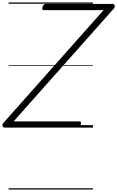

<svg xmlns="http://www.w3.org/2000/svg" viewBox="-70 -1030 946 1550"><path d="M-35 0Q-42 0 -46 -6Q-50 -12 -50 -20.5Q-50 -29 -44 -36L766 -948H285Q275 -948 272 -954Q269 -960 273 -973Q277 -986 283.5 -992Q290 -998 299 -998H841Q852 -998 855.5 -985Q859 -972 849 -961L40 -50H570Q581 -50 583 -44Q585 -38 582 -25Q579 -12 572.5 -6Q566 0 556 0ZM0 490H680V500H0ZM0 -20H680V0H0ZM0 -505H680V-500H0ZM0 -1010H680V-1000H0Z"/></svg>

Font: Playwrite AU TAS Guides
Style: Regular
Weight: 400
Designer: Veronika Burian, José Scaglione
Foundry: TypeTogether
Version: Version 1.003